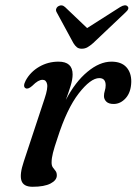

<svg xmlns="http://www.w3.org/2000/svg" viewBox="-20 -704 523 735"><path d="M78.5 -366Q66 -372 78.5 -396Q96.5 -429 130.2 -448.5Q164 -468 204 -468Q258 -468 258 -419Q258 -400 250 -374.2Q242 -348.5 232 -321.5Q268 -390.5 314.8 -429.2Q361.5 -468 406.5 -468Q444.5 -468 463.8 -446.8Q483 -425.5 482.5 -390.5Q481.5 -351 461.5 -328.5Q441.5 -306 415 -306Q396 -306 387 -315Q378 -324 378 -336Q378 -346.5 381.2 -356.5Q384.5 -366.5 384.5 -377.5Q384.5 -405 360 -405Q327 -405 281.5 -346.5Q236 -288 200 -175Q188 -140 182.8 -119.2Q177.5 -98.5 177.5 -82Q177.5 -69.5 182.5 -62.8Q187.5 -56 192.5 -49.8Q197.5 -43.5 197.5 -32.5Q197.5 -14 173.5 -1.5Q149.5 11 104.5 11Q69.5 11 62 -12.8Q54.5 -36.5 71 -85.5L151 -327.5Q164 -366.5 160.2 -382.5Q156.5 -398.5 143 -398.5Q134.5 -398.5 125.2 -393.2Q116 -388 103 -375Q87.5 -361.5 78.5 -366ZM336.5 -539Q324.5 -528.5 314.8 -523Q305 -517.5 293 -517.5Q281.5 -517.5 274.5 -523Q267.5 -528.5 261 -539L197.5 -656Q193 -663.5 195 -669.8Q197 -676 202 -679.5Q216.5 -688.5 229 -677L313.5 -596.5L440 -677Q460 -689 468.5 -679.5Q477 -671 460 -656Z"/></svg>

Font: Fraunces 9pt S000
Style: Italic
Weight: 400
Italic angle: -16°
Version: Version 1.000; ttfautohint (v1.8.3)